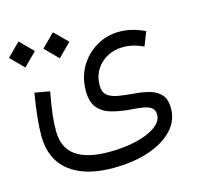

<svg xmlns="http://www.w3.org/2000/svg" viewBox="-103 -588 943 916"><g transform="rotate(-15 369.0 -130.0)"><path d="M667 -370.6 640.1 -301.8Q589.4 -325.7 539.1 -325.7Q496.1 -325.7 461.2 -306.6Q426.3 -287.6 405.8 -254.4Q385.3 -221.2 385.3 -177.7Q385.3 -144.5 403.6 -128.9Q421.9 -113.3 455.1 -107.4Q488.3 -101.6 533.7 -97.7Q576.2 -94.7 610.6 -85Q645 -75.2 665.5 -52Q686 -28.8 686 15.6Q686 77.1 642.3 123Q598.6 168.9 522 194.3Q445.3 219.7 346.7 219.7Q207.5 219.7 130.9 158.7Q54.2 97.7 54.2 -18.1Q54.2 -58.6 59.6 -110.1Q64.9 -161.6 75.7 -225.1L149.9 -211.9Q137.7 -145.5 132.8 -103Q127.9 -60.5 127.9 -22.5Q127.9 61 183.1 100.8Q238.3 140.6 347.2 140.6Q422.4 140.6 482.7 126.2Q543 111.8 578.6 86.2Q614.3 60.5 614.3 27.8Q614.3 3.4 598.6 -7.6Q583 -18.6 557.4 -22.5Q531.7 -26.4 501.5 -28.3Q449.7 -32.2 407.2 -43.7Q364.7 -55.2 339.8 -84.2Q314.9 -113.3 314.9 -169.4Q314.9 -235.8 345.5 -288.1Q376 -340.3 427.7 -370.8Q479.5 -401.4 542.5 -401.4Q602.5 -401.4 667 -370.6ZM1.5 -416.5 65.4 -480.5 129.4 -416.5 65.4 -352.1ZM171.4 -416.5 235.4 -480.5 299.8 -416.5 235.4 -352.1Z"/></g></svg>

Font: Estedad-FD Regular
Style: FD-Regular
Weight: 400
Designer: Amin Abedi
Version: Version 7.3